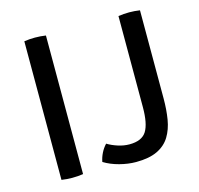

<svg xmlns="http://www.w3.org/2000/svg" viewBox="-102 -796 946 914"><g transform="rotate(-15 371.0 -338.5)"><path d="M93.5 -683Q105 -685 119.8 -686Q134.5 -687 146 -687Q159 -687 173.5 -686Q188 -685 200 -683V0Q188 2 173.5 3Q159 4 146 4Q134.5 4 119.8 3Q105 2 93.5 0ZM343.5 -111.5Q365.5 -98 394.2 -88.8Q423 -79.5 450.5 -79.5Q512 -79.5 534.8 -116.2Q557.5 -153 557.5 -233.5V-683Q569.5 -685 584.2 -686Q599 -687 611 -687Q623 -687 637.2 -686Q651.5 -685 663.5 -683V-248.5Q663.5 -193.5 655.8 -146.5Q648 -99.5 626.5 -64.2Q605 -29 564.5 -9.5Q524 10 459 10Q420.5 10 378.2 -1Q336 -12 303.5 -32Q307.5 -54 317.8 -74.5Q328 -95 343.5 -111.5Z"/></g></svg>

Font: Signika Light
Style: Regular
Weight: 400
Version: Version 2.003;gftools[0.9.32]